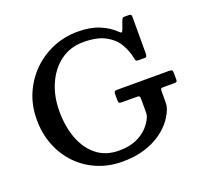

<svg xmlns="http://www.w3.org/2000/svg" viewBox="-131 -915 1143 1079"><g transform="rotate(-20 440.0 -375.5)"><path d="M535 -378.5H841.5Q857 -378.5 861.5 -375Q866 -371.5 866 -355V-320.5Q866 -309.5 862.5 -306.5Q859 -303.5 847.5 -303.5H783Q771.5 -303.5 768.8 -300Q766 -296.5 766 -285V-230.5Q766 -217.5 765.2 -207Q764.5 -196.5 761.5 -187Q751.5 -154.5 726.2 -119.8Q701 -85 659.5 -55.2Q618 -25.5 559.8 -7Q501.5 11.5 425.5 11.5Q345.5 11.5 277.5 -17Q209.5 -45.5 159 -97.2Q108.5 -149 80.2 -219.8Q52 -290.5 52 -375Q52 -458.5 82.5 -529Q113 -599.5 166.2 -651.8Q219.5 -704 288.8 -732.8Q358 -761.5 436.5 -761.5Q510 -761.5 564.2 -739.5Q618.5 -717.5 656 -680Q665 -671 669 -673Q673 -675 677.5 -687L694.5 -734Q697 -741 700.2 -745.8Q703.5 -750.5 710.5 -750.5H740Q755 -750.5 755 -737V-516.5Q755 -507.5 752.8 -500.5Q750.5 -493.5 741 -493.5H706.5Q692.5 -493.5 689.2 -497.5Q686 -501.5 684 -512.5Q675 -560 650 -601.8Q625 -643.5 576 -669.5Q527 -695.5 446 -695.5Q368 -695.5 310 -653Q252 -610.5 219.8 -538Q187.5 -465.5 187.5 -375Q187.5 -284.5 214.8 -211.8Q242 -139 295.8 -96.2Q349.5 -53.5 429 -53.5Q489 -53.5 531 -71.8Q573 -90 599.2 -118Q625.5 -146 637.5 -175Q640.5 -182 641.8 -188.2Q643 -194.5 643 -205V-286.5Q643 -298.5 638 -301Q633 -303.5 622.5 -303.5H536Q522.5 -303.5 518.8 -307Q515 -310.5 515 -323.5V-358.5Q515 -371.5 518.8 -375Q522.5 -378.5 535 -378.5Z"/></g></svg>

Font: Besley Medium
Style: Regular
Weight: 500
Designer: Owen Earl
Foundry: indestructible type*
Version: Version 2.001; ttfautohint (v1.8.3)